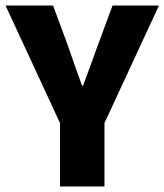

<svg xmlns="http://www.w3.org/2000/svg" viewBox="-29 -671 592 691"><path d="M187 0V-228L-9 -651H162L215 -508Q228 -471 240 -436Q252 -401 266 -363H270Q284 -401 297 -436Q310 -471 323 -508L376 -651H543L347 -228V0Z"/></svg>

Font: Source Sans 3 ExtraLight ExtraBold
Style: Regular
Weight: 800
Version: Version 3.052;hotconv 1.1.0;makeotfexe 2.6.0